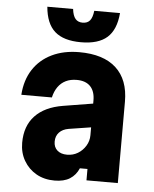

<svg xmlns="http://www.w3.org/2000/svg" viewBox="-58 -894 766 958"><g transform="rotate(5 325.0 -415.5)"><path d="M420 -386V-267L299 -248Q269 -243 252 -225Q235 -207 235 -179Q235 -151 253 -135Q271 -119 302 -119Q332 -119 356 -133.5Q380 -148 395 -172.5Q410 -197 410 -226V-400Q410 -446 386.5 -470.5Q363 -495 318 -495Q287 -495 263.5 -483.5Q240 -472 224.5 -450Q209 -428 202 -397H49Q54 -471 88.5 -524Q123 -577 182 -605.5Q241 -634 319 -634Q440 -634 503.5 -576Q567 -518 567 -408V0H410V-57H372Q357 -22 327.5 -3.5Q298 15 251 15Q199 15 159.5 -7.5Q120 -30 97 -69.5Q74 -109 74 -159Q74 -243 122 -294Q170 -345 261 -360ZM269 -846Q273 -812 286 -797Q299 -782 322 -782Q346 -782 358.5 -797Q371 -812 375 -846H504Q497 -762 453 -723Q409 -684 322 -684Q235 -684 191 -723Q147 -762 140 -846Z"/></g></svg>

Font: Martian Mono SemiCondensed
Style: Bold
Weight: 700
Width: 4
Designer: Roman Shamin
Foundry: Evil Martians
Version: Version 1.000